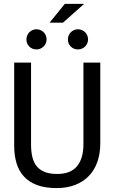

<svg xmlns="http://www.w3.org/2000/svg" viewBox="-20 -961 590 990"><path d="M497.1 -222.2V-638.2H410.2V-216.8C410.2 -168.3 399.2 -130.7 377.2 -104C355.2 -77.3 321.1 -64 274.9 -64C250.2 -64 229.2 -67.2 212.2 -73.7C195.1 -80.2 181.2 -89.8 170.4 -102.5C159.7 -115.2 151.9 -131 147.2 -149.9C142.5 -168.8 140.1 -190.8 140.1 -215.8V-638.2H53.2V-209C53.2 -176.1 57.2 -146.3 65.2 -119.6C73.2 -92.9 85.9 -70.1 103.3 -51C120.7 -32 143.2 -17.3 170.9 -6.8C198.6 3.6 232.3 8.8 272 8.8C308.1 8.8 340.1 3.3 367.9 -7.6C395.8 -18.5 419.3 -33.9 438.5 -54C457.7 -74 472.2 -98.2 482.2 -126.7C492.1 -155.2 497.1 -187 497.1 -222.2ZM413.6 -940.9H314L235.8 -844.2H304.7ZM168 -810.1C160.8 -810.1 154.1 -808.7 147.7 -805.9C141.4 -803.1 135.9 -799.5 131.3 -794.9C126.8 -790.4 123.1 -784.8 120.4 -778.3C117.6 -771.8 116.2 -765 116.2 -757.8C116.2 -743.2 121.2 -730.9 131.1 -720.9C141 -711 153.3 -706.1 168 -706.1C175.1 -706.1 181.9 -707.4 188.2 -710.2C194.6 -713 200.1 -716.6 204.8 -721.2C209.6 -725.7 213.3 -731.2 216.1 -737.5C218.8 -743.9 220.2 -750.7 220.2 -757.8C220.2 -765 218.8 -771.8 216.1 -778.3C213.3 -784.8 209.6 -790.4 204.8 -794.9C200.1 -799.5 194.6 -803.1 188.2 -805.9C181.9 -808.7 175.1 -810.1 168 -810.1ZM381.8 -810.1C374.7 -810.1 367.9 -808.7 361.6 -805.9C355.2 -803.1 349.8 -799.5 345.2 -794.9C340.7 -790.4 337 -784.8 334.2 -778.3C331.5 -771.8 330.1 -765 330.1 -757.8C330.1 -743.2 335 -730.9 345 -720.9C354.9 -711 367.2 -706.1 381.8 -706.1C389 -706.1 395.8 -707.4 402.3 -710.2C408.9 -713 414.4 -716.6 418.9 -721.2C423.5 -725.7 427.2 -731.2 429.9 -737.5C432.7 -743.9 434.1 -750.7 434.1 -757.8C434.1 -765 432.7 -771.8 429.9 -778.3C427.2 -784.8 423.5 -790.4 418.9 -794.9C414.4 -799.5 408.9 -803.1 402.3 -805.9C395.8 -808.7 389 -810.1 381.8 -810.1ZM0 -638.2Z"/></svg>

Font: CodeNewRoman Nerd Font Mono
Style: Regular
Weight: 400
Monospace: yes
Designer: Sam Radian
Foundry: Code New Roman
Version: Version 2.00 November 29, 2014;Nerd Fonts 3.2.1